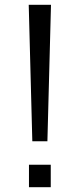

<svg xmlns="http://www.w3.org/2000/svg" viewBox="-20 -769 333 802"><path d="M100 -749 115 -179H178L193 -749ZM192 -81H101V13H192Z"/></svg>

Font: Spoqa Han Sans Neo Regular
Style: Regular
Weight: 400
Designer: [Spoqa Han Sans Neo] Dong-huui Kim  Younghwa Kang  Yujin Lee  [Noto Sans] Ryoko NISHIZUKA  (kana & ideographs); Paul D. 
Foundry: Spoqa (http://www.spoqa-han-sans.com)
Version: Version 1.000